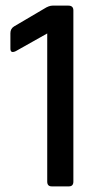

<svg xmlns="http://www.w3.org/2000/svg" viewBox="-20 -663 347 683"><path d="M17 -490V-545Q17 -561 30 -569L137 -632Q154 -643 167 -643H223Q241 -643 241 -626V-17Q241 0 225 0H164Q148 0 148 -17V-544L36 -481Q17 -472 17 -490Z"/></svg>

Font: Rajdhani SemiBold
Style: Regular
Weight: 600
Designer: Satya Rajpurohit, Jyotish Sonowal
Foundry: Indian Type Foundry
Version: Version 1.201 February 1, 2022